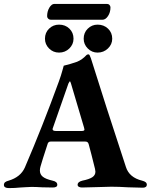

<svg xmlns="http://www.w3.org/2000/svg" viewBox="-24 -957 771 982"><path d="M0 0ZM-4 -11Q-4 -20 2 -25Q8 -30 20 -33Q81 -51 103 -100Q193 -309 277 -540Q289 -573 295 -596Q301 -619 302 -621Q339 -630 370 -641Q397 -652 419 -676Q424 -679 427 -679Q433 -679 435 -673Q442 -658 445 -646Q511 -434 620 -103Q637 -49 703 -33Q715 -30 721 -25Q727 -20 727 -12Q727 -5 721.5 -1Q716 3 707 3L631 1Q585 -2 545 -2Q526 -2 472 0Q416 2 395 2Q386 2 379.5 -1.5Q373 -5 373 -12Q373 -27 397 -33Q432 -40 448 -50.5Q464 -61 464 -79Q464 -83 462 -93L444 -165L430 -218Q428 -226 424 -229.5Q420 -233 412 -233H235Q228 -233 224 -229Q220 -225 218 -216Q191 -134 183 -105Q180 -95 180 -85Q180 -65 195 -53Q210 -41 245 -33Q269 -28 269 -12Q269 2 246 2L192 1Q158 -1 137 -1Q123 -1 105.5 0.5Q88 2 80 2Q52 5 22 5Q-4 5 -4 -11ZM393 -287Q408 -287 408 -294Q408 -296 406 -304L339 -530Q336 -541 333 -541Q332 -541 326 -530L247 -304Q245 -300 245 -296Q245 -287 263 -287ZM206 -759Q206 -790 227 -810.5Q248 -831 278 -831Q310 -831 331 -810.5Q352 -790 352 -759Q352 -730 330.5 -709Q309 -688 278 -688Q248 -688 227 -709Q206 -730 206 -759ZM404 -759Q404 -790 425 -810.5Q446 -831 475 -831Q507 -831 528.5 -810.5Q550 -790 550 -759Q550 -730 528 -709Q506 -688 475 -688Q446 -688 425 -709Q404 -730 404 -759ZM217 -874Q217 -899 228.5 -918Q240 -937 254 -937H523Q531 -937 536 -931.5Q541 -926 541 -919Q541 -894 528.5 -875Q516 -856 500 -856H236Q228 -856 222.5 -861.5Q217 -867 217 -874Z"/></svg>

Font: EB Garamond
Style: Bold
Weight: 700
Designer: Georg Duffner and Octavio Pardo
Foundry: Georg Duffner
Version: Version 1.000; ttfautohint (v1.6)